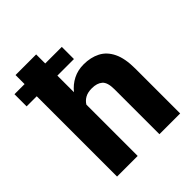

<svg xmlns="http://www.w3.org/2000/svg" viewBox="-220 -877 1003 1003"><g transform="rotate(-45 281.5 -375.0)"><path d="M336.9 -683.1V-593.3H214.4V-470.7Q239.7 -502.4 274.9 -520.3Q310.1 -538.1 352.5 -538.1Q404.8 -538.1 444.3 -517.8Q483.9 -497.6 506.1 -452.1Q528.3 -406.7 528.3 -331.1V0H375V-332Q375 -382.8 354 -401.1Q333 -419.4 294.9 -419.4Q264.6 -419.4 245.1 -408.4Q225.6 -397.5 214.4 -378.9V0H62V-593.3H-12.7V-683.1H62V-750H214.4V-683.1Z"/></g></svg>

Font: Vazirmatn UI FD ExtraBold
Style: Regular
Weight: 800
Designer: Saber Rastikerdar
Foundry: Saber Rastikerdar
Version: Version 33.003